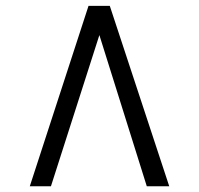

<svg xmlns="http://www.w3.org/2000/svg" viewBox="-20 -768 678 654"><path d="M354 -748 556.5 -133.5H480L318.5 -648.5L153.5 -133.5H81.5L281.5 -748Z"/></svg>

Font: Merriweather 72pt SemiBold
Style: Regular
Weight: 600
Version: Version 2.100